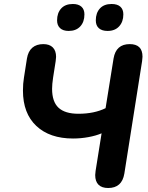

<svg xmlns="http://www.w3.org/2000/svg" viewBox="-20 -934 744 962"><path d="M457 -57Q458 -68 459 -78L489 -266Q461 -254 423 -247Q385 -240 346 -240Q229 -240 162 -303Q95 -366 95 -480Q95 -516 100 -545L115 -641Q121 -677 142 -695Q163 -713 197 -713Q228 -713 244.5 -696.5Q261 -680 261 -649Q261 -642 259 -628L246 -545Q241 -512 241 -489Q241 -424 273.5 -394Q306 -364 373 -364Q452 -364 509 -392L549 -641Q561 -713 630 -713Q694 -713 694 -650Q694 -644 692 -628L603 -64Q591 8 522 8Q490 8 473.5 -8.5Q457 -25 457 -57ZM460 -832Q460 -869 480.5 -891.5Q501 -914 539 -914Q568 -914 583 -900.5Q598 -887 598 -862Q598 -825 577 -802Q556 -779 519 -779Q491 -779 475.5 -792.5Q460 -806 460 -832ZM266 -832Q266 -869 286.5 -891.5Q307 -914 345 -914Q373 -914 388 -900.5Q403 -887 403 -862Q403 -824 382 -801.5Q361 -779 324 -779Q296 -779 281 -793Q266 -807 266 -832Z"/></svg>

Font: SN Pro Bold
Style: Bold Italic
Weight: 700
Italic angle: -9°
Designer: Tobias Whetton
Foundry: Supernotes
Version: Version 1.003